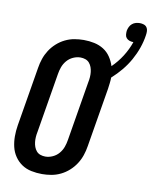

<svg xmlns="http://www.w3.org/2000/svg" viewBox="-96 -956 822 1035"><g transform="rotate(10 315.0 -438.5)"><path d="M206 8Q176 8 147 2Q118 -4 95 -19.5Q72 -35 56 -58.5Q40 -82 33.5 -110Q27 -138 27 -167.5Q27 -197 32 -228L86 -552Q90 -578 98.5 -603Q107 -628 121.5 -650.5Q136 -673 156.5 -691.5Q177 -710 201.5 -722Q226 -734 252 -738.5Q278 -743 303 -743Q333 -743 361 -737Q389 -731 412 -716.5Q435 -702 450.5 -679Q466 -656 474 -630Q506 -661 530 -699Q554 -737 568 -778H567Q556 -778 546 -781.5Q536 -785 529.5 -792.5Q523 -800 522 -810.5Q521 -821 522 -832Q524 -843 529 -853.5Q534 -864 543 -871.5Q552 -879 563 -882Q574 -885 585 -885Q596 -885 606.5 -881.5Q617 -878 623 -869.5Q629 -861 629.5 -849.5Q630 -838 628 -826Q623 -791 610.5 -755.5Q598 -720 579.5 -687Q561 -654 536.5 -624.5Q512 -595 483 -569Q483 -554 481 -538.5Q479 -523 477 -507L423 -183Q419 -157 410.5 -132Q402 -107 387.5 -84.5Q373 -62 352.5 -43.5Q332 -25 307.5 -13Q283 -1 257 3.5Q231 8 206 8ZM207 -88Q227 -88 247 -97Q267 -106 281 -122.5Q295 -139 302 -158.5Q309 -178 312 -198L366 -523Q369 -537 370 -551.5Q371 -566 369.5 -579.5Q368 -593 363.5 -605.5Q359 -618 350.5 -628Q342 -638 329 -642.5Q316 -647 302 -647Q282 -647 262 -638Q242 -629 228 -612.5Q214 -596 207 -576.5Q200 -557 197 -537L143 -212Q140 -198 139 -183.5Q138 -169 139.5 -155.5Q141 -142 145.5 -129.5Q150 -117 158.5 -107Q167 -97 180 -92.5Q193 -88 207 -88Z"/></g></svg>

Font: Iosevka SS18
Style: Bold Italic
Weight: 700
Italic angle: -9°
Monospace: yes
Designer: Belleve Invis
Foundry: Belleve Invis
Version: Version 25.1.1; ttfautohint (v1.8.4)